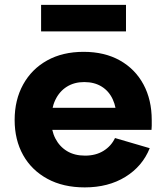

<svg xmlns="http://www.w3.org/2000/svg" viewBox="-20 -782 701 813"><path d="M339 11.5Q247.5 11.5 180.8 -24.8Q114 -61 78 -125.2Q42 -189.5 42 -274Q42 -359 78 -424.2Q114 -489.5 179.5 -526Q245 -562.5 334 -562.5Q423 -562.5 487.8 -526Q552.5 -489.5 587.5 -424.5Q622.5 -359.5 622.5 -273.5Q622.5 -259.5 622.5 -249.5Q622.5 -239.5 621.5 -232H471.5Q473 -243 473.2 -254.5Q473.5 -266 473.5 -280.5Q473.5 -326.5 457.5 -361.2Q441.5 -396 410.8 -415.2Q380 -434.5 336.5 -434.5Q294.5 -434.5 263 -414.8Q231.5 -395 214.2 -358.8Q197 -322.5 197 -274Q197 -229.5 214.5 -195.5Q232 -161.5 263.8 -142.2Q295.5 -123 340 -123Q385.5 -123 418.2 -143.2Q451 -163.5 467 -197.5L614 -154.5Q583 -77.5 510.8 -33Q438.5 11.5 339 11.5ZM138.5 -232V-325.5H532L548.5 -232ZM513.5 -761.5V-649H154V-761.5Z"/></svg>

Font: Hepta Slab ExtraLight
Style: Bold
Weight: 700
Version: Version 1.102